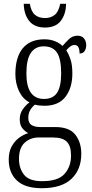

<svg xmlns="http://www.w3.org/2000/svg" viewBox="-20 -751 486 1011"><path d="M200 240Q112 240 69 199.5Q26 159 26 89Q26 48 41.5 20Q57 -8 80.5 -25.5Q104 -43 129 -50Q112 -58 98 -75.5Q84 -93 84 -123Q84 -152 99 -174Q114 -196 135 -212Q100 -230 80.5 -270.5Q61 -311 61 -361Q61 -450 100 -497Q139 -544 214 -544Q245 -544 269.5 -534Q294 -524 309 -509Q322 -524 341.5 -543.5Q361 -563 388 -563Q411 -563 422.5 -548.5Q434 -534 434 -514Q434 -495 425.5 -482Q417 -469 399 -469Q399 -490 393 -502Q387 -514 373 -514Q361 -514 351 -507Q341 -500 329 -486Q342 -466 351.5 -437.5Q361 -409 361 -364Q361 -288 324.5 -241Q288 -194 214 -194Q204 -194 188 -195.5Q172 -197 164 -200Q150 -189 139.5 -172Q129 -155 129 -130Q129 -104 145.5 -93Q162 -82 194 -82H271Q345 -82 376.5 -42Q408 -2 408 59Q408 142 356 191Q304 240 200 240ZM212 -230Q259 -230 280.5 -262.5Q302 -295 302 -365Q302 -441 280 -474Q258 -507 210 -507Q166 -507 142.5 -472.5Q119 -438 119 -364Q119 -230 212 -230ZM202 203Q286 203 320 164.5Q354 126 354 68Q354 17 331.5 -5Q309 -27 260 -27H182Q141 -27 110.5 0Q80 27 80 86Q80 135 106.5 169Q133 203 202 203ZM217 -606Q161 -606 133.5 -641Q106 -676 105 -731H137Q144 -690 164 -673Q184 -656 217 -656Q248 -656 268.5 -673Q289 -690 297 -731H328Q327 -676 300 -641Q273 -606 217 -606Z"/></svg>

Font: Noto Serif Bengali Condensed Light
Style: Regular
Weight: 300
Width: 3
Designer: Juan Bruce, Universal Thirst, Indian Type Foundry and the Monotype Design Team.
Foundry: Monotype Imaging Inc.
Version: Version 2.003; ttfautohint (v1.8.4.7-5d5b)